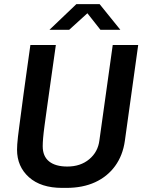

<svg xmlns="http://www.w3.org/2000/svg" viewBox="-20 -905 718 935"><path d="M283 10Q179 10 121 -42Q63 -94 63 -176Q63 -187 64 -202.5Q65 -218 67.5 -239.5Q70 -261 74 -290.5Q78 -320 83 -358.5Q88 -397 94.5 -445.5Q101 -494 109.5 -554Q118 -614 128 -686H252Q238 -587 227.5 -513Q217 -439 209.5 -385Q202 -331 197 -294Q192 -257 190 -233Q188 -209 188 -193Q188 -144 219 -119Q250 -94 308 -94Q372 -94 414.5 -129.5Q457 -165 464 -221L529 -686H653L588 -219Q578 -148 540.5 -96.5Q503 -45 443 -17.5Q383 10 303 10ZM221 -760 352 -885H465L566 -760H469L391 -859H426L317 -760Z"/></svg>

Font: Chivo Medium
Style: Italic
Weight: 500
Italic angle: -8.05°
Designer: Hector Gatti
Foundry: Omnibus-Type
Version: Version 2.002